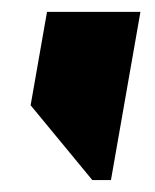

<svg xmlns="http://www.w3.org/2000/svg" viewBox="-20 -176 259 321"><path d="M58.6 -156.2H214.8L165.5 125H134.3L31.2 0Z"/></svg>

Font: Signwood
Style: Italic
Weight: 400
Italic angle: -10°
Designer: GGBotNet
Foundry: GGBotNet
Version: 0.95